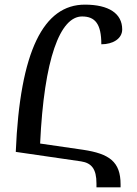

<svg xmlns="http://www.w3.org/2000/svg" viewBox="-20 -746 592 828"><path d="M396 62H500V49C500 -49 451 -83 339 -100L153 -127C170 -493 239 -675 334 -675C390 -675 417 -643 417 -555C468 -555 507 -580 507 -619C507 -688 449 -726 346 -726C168 -726 66 -527 48 -91L330 -50C375 -43 396 -17 396 45Z"/></svg>

Font: Noto Serif Armenian SemiCondensed Medium
Style: Regular
Weight: 500
Width: 4
Designer: Monotype Design Team
Foundry: Monotype Imaging Inc.
Version: Version 2.008